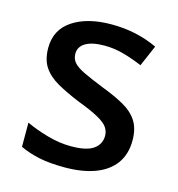

<svg xmlns="http://www.w3.org/2000/svg" viewBox="-89 -627 661 714"><g transform="rotate(15 242.0 -269.5)"><path d="M441 -152Q441 -99 415 -63Q389 -27 340 -8.5Q291 10 222 10Q165 10 124.5 1.5Q84 -7 50 -23V-116Q86 -99 133 -85.5Q180 -72 225 -72Q285 -72 311.5 -91Q338 -110 338 -142Q338 -160 328 -174.5Q318 -189 290.5 -204.5Q263 -220 210 -240Q159 -261 123 -281.5Q87 -302 68 -330.5Q49 -359 49 -404Q49 -474 105.5 -511.5Q162 -549 255 -549Q304 -549 347.5 -539.5Q391 -530 432 -511L397 -430Q362 -445 325 -455.5Q288 -466 250 -466Q202 -466 177 -451Q152 -436 152 -409Q152 -390 163.5 -376Q175 -362 204 -348Q233 -334 283 -314Q333 -295 368.5 -275Q404 -255 422.5 -226Q441 -197 441 -152Z"/></g></svg>

Font: Noto Sans Cham Medium
Style: Regular
Weight: 500
Version: Version 2.002